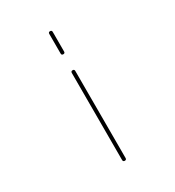

<svg xmlns="http://www.w3.org/2000/svg" viewBox="-176 -613 852 936"><g transform="rotate(-30 250.0 -145.5)"><path d="M240.2 -389.6V-500Q240.2 -509.8 250 -509.8Q259.8 -509.8 259.8 -500V-389.6Q259.8 -379.9 250 -379.9Q240.2 -379.9 240.2 -389.6ZM240.2 210V-280.3Q240.2 -290 250 -290Q259.8 -290 259.8 -280.3V210Q259.8 219.7 250 219.7Q240.2 219.7 240.2 210Z"/></g></svg>

Font: Rounded-L Mgen+ 2m thin
Style: Regular
Weight: 100
Designer: [Source Han Sans]
Ryoko NISHIZUKA  (kana & ideographs); Paul D. Hunt (Latin, Greek & Cyrillic); Wenlong ZHANG  (bopomofo
Version: Version 1.059.20150602